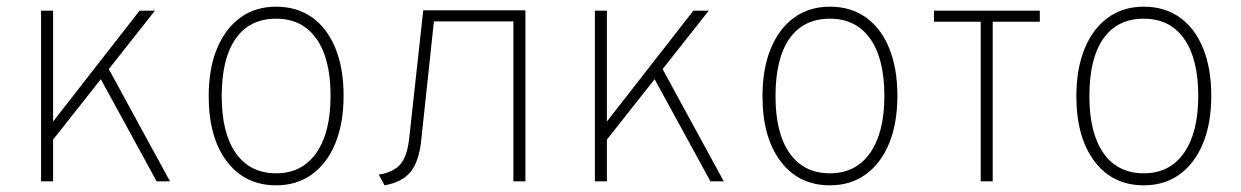

<svg xmlns="http://www.w3.org/2000/svg" viewBox="-20 -543 3716 575"><path d="M121 -102V-156L398 -511H444ZM103 0V-511H139V0ZM449 0 277 -315 301 -345 489 0Z M807 12Q713.5 12 659.2 -59.8Q605 -131.5 605 -255Q605 -337 629.8 -397.2Q654.5 -457.5 699.8 -490.2Q745 -523 807 -523Q869.5 -523 914.8 -490.8Q960 -458.5 984.5 -398.5Q1009 -338.5 1009 -256Q1009 -174 984.2 -113.8Q959.5 -53.5 914.2 -20.8Q869 12 807 12ZM807 -24Q884.5 -24 927.2 -85Q970 -146 970 -256Q970 -367 927.5 -427Q885 -487 807 -487Q727.5 -487 685.8 -427.2Q644 -367.5 644 -255Q644 -144 686.5 -84Q729 -24 807 -24Z M1131.5 12 1114.5 -20Q1159 -27.5 1179.2 -51.2Q1199.5 -75 1205.5 -129L1247.5 -512H1553.5V0H1517.5V-479H1279.5L1241.5 -123Q1235 -59.5 1209.5 -28.2Q1184 3 1131.5 12Z M1779.5 -102V-156L2056.5 -511H2102.5ZM1761.5 0V-511H1797.5V0ZM2107.5 0 1935.5 -315 1959.5 -345 2147.5 0Z M2465.5 12Q2372 12 2317.8 -59.8Q2263.5 -131.5 2263.5 -255Q2263.5 -337 2288.2 -397.2Q2313 -457.5 2358.2 -490.2Q2403.5 -523 2465.5 -523Q2528 -523 2573.2 -490.8Q2618.5 -458.5 2643 -398.5Q2667.5 -338.5 2667.5 -256Q2667.5 -174 2642.8 -113.8Q2618 -53.5 2572.8 -20.8Q2527.5 12 2465.5 12ZM2465.5 -24Q2543 -24 2585.8 -85Q2628.5 -146 2628.5 -256Q2628.5 -367 2586 -427Q2543.5 -487 2465.5 -487Q2386 -487 2344.2 -427.2Q2302.5 -367.5 2302.5 -255Q2302.5 -144 2345 -84Q2387.5 -24 2465.5 -24Z M2917 0V-478H2777V-511H3094V-478H2953V0Z M3405.5 12Q3312 12 3257.8 -59.8Q3203.5 -131.5 3203.5 -255Q3203.5 -337 3228.2 -397.2Q3253 -457.5 3298.2 -490.2Q3343.5 -523 3405.5 -523Q3468 -523 3513.2 -490.8Q3558.5 -458.5 3583 -398.5Q3607.5 -338.5 3607.5 -256Q3607.5 -174 3582.8 -113.8Q3558 -53.5 3512.8 -20.8Q3467.5 12 3405.5 12ZM3405.5 -24Q3483 -24 3525.8 -85Q3568.5 -146 3568.5 -256Q3568.5 -367 3526 -427Q3483.5 -487 3405.5 -487Q3326 -487 3284.2 -427.2Q3242.5 -367.5 3242.5 -255Q3242.5 -144 3285 -84Q3327.5 -24 3405.5 -24Z"/></svg>

Font: Overpass Thin
Style: Regular
Weight: 250
Designer: Delve Withrington, Dave Bailey, Thomas Jockin
Foundry: Delve Fonts LLC
Version: Version 4.000